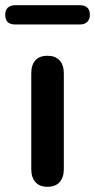

<svg xmlns="http://www.w3.org/2000/svg" viewBox="-55 -710 365 737"><path d="M127 7Q97 7 81 -11Q65 -29 65 -61V-428Q65 -461 81 -478.5Q97 -496 127 -496Q157 -496 173.5 -478.5Q190 -461 190 -428V-61Q190 -29 174 -11Q158 7 127 7ZM4 -616Q-35 -616 -35 -653Q-35 -671 -25 -680.5Q-15 -690 4 -690H251Q290 -690 290 -653Q290 -636 280 -626Q270 -616 251 -616Z"/></svg>

Font: Nunito
Style: Bold
Weight: 700
Designer: Vernon Adams
Foundry: Vernon Adams
Version: Version 3.602